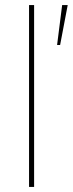

<svg xmlns="http://www.w3.org/2000/svg" viewBox="-20 -740 288 760"><path d="M95 0H115V-720H95ZM206 -562H218L248 -720H226Z"/></svg>

Font: Fixel Variable
Style: Regular
Weight: 100
Width: 3
Designer: AlfaBravo + MacPaw
Foundry: Kyrylo Tkachov, Marchela Mozhyna, Serhii Makarenko, Maria Weinstein, Zakhar Kryvoshyya
Version: Version 1.211